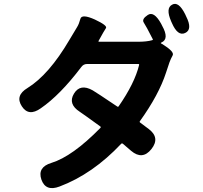

<svg xmlns="http://www.w3.org/2000/svg" viewBox="-20 -880 1040 984"><path d="M285 76Q214 103 192 40Q171 -23 243 -45Q351 -78 495 -225Q498 -229 494 -232Q403 -298 389 -307Q327 -347 359 -400Q391 -453 455 -417Q471 -408 581 -334Q585 -331 588 -335Q670 -453 693 -547Q694 -552 689 -552H426Q408 -552 397 -537Q288 -393 189 -325Q127 -281 92 -335Q56 -390 121 -429Q231 -497 336 -676Q355 -709 375 -741Q385 -757 392 -783.5Q399 -810 466 -780Q532 -749 523 -736Q514 -723 485 -670Q483 -666 488 -666H687Q732 -666 760 -674Q765 -675 763 -679Q729 -746 717 -764Q705 -782 737 -803Q769 -825 806 -758L811 -748Q849 -680 807 -662Q802 -660 806 -657L812 -654Q875 -615 865 -596.5Q855 -578 848.5 -560.5Q842 -543 831 -508Q794 -394 697 -259Q694 -255 698 -252L742 -219Q802 -174 756 -116Q710 -58 652 -107L610 -143Q605 -147 601 -143Q455 12 285 76ZM929 -711Q891 -693 861 -762L857 -771Q828 -838 862 -856Q895 -875 929 -807L934 -796Q968 -729 929 -711Z"/></svg>

Font: Resource Han Rounded KR
Style: Bold
Weight: 700
Designer: Cyano Hao (round all glyphs); Ryoko NISHIZUKA 西塚涼子 (kana, bopomofo & ideographs); Paul D. Hunt (Latin, Greek & Cyrillic)
Foundry: Cyano Hao
Version: 0.990